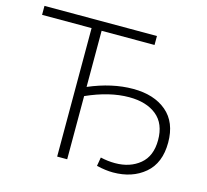

<svg xmlns="http://www.w3.org/2000/svg" viewBox="-96 -754 939 869"><g transform="rotate(15 374.0 -320.0)"><path d="M710 -191Q710 -95 651.5 -45.5Q593 4 503 4Q469 4 426 -6L433 -47Q467 -39 501 -39Q571 -39 617 -77Q663 -115 663 -190Q663 -267 615.5 -305.5Q568 -344 487 -344Q395 -344 288 -296V0H241V-602H9V-644H536V-602H288V-339Q396 -385 494.5 -385Q593 -385 651.5 -335.5Q710 -286 710 -191Z"/></g></svg>

Font: Montserrat Ace
Style: Light
Weight: 300
Designer: Julieta Ulanovsky
Foundry: Julieta Ulanovsky
Version: Version 1